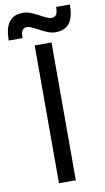

<svg xmlns="http://www.w3.org/2000/svg" viewBox="-157 -942 539 988"><g transform="rotate(-10 112.0 -448.0)"><path d="M68 -720H156V0H68ZM39 -896Q55 -896 72 -890Q89 -884 112 -872Q117 -870 131 -862Q143 -856 155.5 -850Q168 -844 177 -844Q195 -844 203 -855.5Q211 -867 211 -896H283Q283 -831 259.5 -799.5Q236 -768 185 -768Q169 -768 152 -774Q135 -780 112 -792Q107 -794 93 -802Q81 -808 68.5 -814Q56 -820 47 -820Q29 -820 21 -808.5Q13 -797 13 -768H-59Q-59 -833 -35.5 -864.5Q-12 -896 39 -896Z"/></g></svg>

Font: Aspekta 400
Style: Regular
Weight: 400
Designer: Ivo Dolenc
Version: Version 2.000